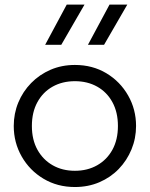

<svg xmlns="http://www.w3.org/2000/svg" viewBox="-20 -774 632 810"><path d="M296 15Q222 15 163.5 -20Q105 -55 71.5 -113.8Q38 -172.5 38 -242.5Q38 -295 57.2 -341.5Q76.5 -388 111.5 -423.8Q146.5 -459.5 193.5 -479.8Q240.5 -500 296 -500Q370.5 -500 428.8 -465Q487 -430 520.5 -371.2Q554 -312.5 554 -242.5Q554 -190.5 534.8 -143.8Q515.5 -97 481 -61.2Q446.5 -25.5 399.2 -5.2Q352 15 296 15ZM296 -53.5Q349 -53.5 390 -76.8Q431 -100 454.2 -142.2Q477.5 -184.5 477.5 -242.5Q477.5 -300.5 454.2 -343Q431 -385.5 390 -408.5Q349 -431.5 296 -431.5Q243 -431.5 202 -408.5Q161 -385.5 137.8 -343Q114.5 -300.5 114.5 -242.5Q114.5 -184.5 138 -142.2Q161.5 -100 202.2 -76.8Q243 -53.5 296 -53.5ZM351 -585 442 -754.5H517L419 -585ZM170.5 -585 261.5 -754.5H336.5L238.5 -585Z"/></svg>

Font: Geologica Roman ExtraLight
Style: Regular
Weight: 250
Designer: Sindre Bremnes, Frode Helland
Foundry: Monokrom Skriftforlag AS
Version: Version 1.010;gftools[0.9.28]